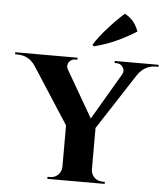

<svg xmlns="http://www.w3.org/2000/svg" viewBox="-88 -884 813 934"><g transform="rotate(5 319.0 -416.5)"><path d="M340 -669Q363 -708 409 -758Q444 -798 484 -833Q533 -808 552 -752Q449 -687 347 -662ZM669 -600V-590H656Q602 -590 568 -541L390 -267V-63Q391 -41 407 -25Q423 -10 447 -10H458V0H178V-10H190Q213 -10 229 -25Q245 -41 246 -63V-267L69 -541Q37 -590 -19 -590H-31V-600H273V-590H262Q243 -590 232 -574Q222 -558 230 -541L363 -311L498 -541Q506 -558 495 -574Q484 -590 465 -590H455V-600Z"/></g></svg>

Font: Cinzel Bold(RUS BY LYAJKA)
Style: Regular
Weight: 700
Designer: Natanael Gama
Version: Version 1.001;PS 001.001;hotconv 1.0.56;makeotf.lib2.0.21325